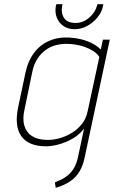

<svg xmlns="http://www.w3.org/2000/svg" viewBox="-20 -689 546 920"><path d="M475 -669H447L445 -662Q436 -629 407 -604Q378 -579 343 -579Q302 -579 286.5 -603.5Q271 -628 278 -662L280 -669H250L248 -662Q242 -631 252 -605Q262 -579 284.5 -564Q307 -549 337 -549Q369 -549 397.5 -564.5Q426 -580 447 -605.5Q468 -631 474 -662ZM386 64 506 -499H473L463 -452Q443 -471 417 -483.5Q391 -496 363.5 -502Q336 -508 312 -509Q258 -512 215 -493Q172 -474 143.5 -436.5Q115 -399 103 -345L67 -175Q48 -84 82.5 -36Q117 12 201 12Q224 12 250 6Q276 0 302 -11.5Q328 -23 349 -39Q370 -55 383 -74L354 63Q347 95 334.5 116Q322 137 306.5 150Q291 163 274.5 171Q258 179 243 185L247 211Q288 199 316 180Q344 161 361 132.5Q378 104 386 64ZM456 -416 400 -156Q393 -121 372.5 -95Q352 -69 323 -51.5Q294 -34 261.5 -25.5Q229 -17 198 -19Q157 -21 131.5 -38Q106 -55 96.5 -87.5Q87 -120 98 -167L135 -346Q143 -383 160 -408.5Q177 -434 199.5 -450Q222 -466 247.5 -472.5Q273 -479 299 -479Q318 -479 341 -475.5Q364 -472 386.5 -464Q409 -456 427.5 -444Q446 -432 456 -416Z"/></svg>

Font: Advent Pro ExtraLight
Style: Italic
Weight: 250
Italic angle: -12°
Version: Version 3.000